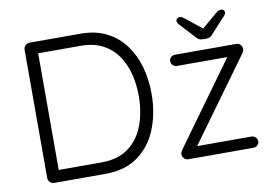

<svg xmlns="http://www.w3.org/2000/svg" viewBox="-75 -822 1348 944"><g transform="rotate(-10 599.0 -350.0)"><path d="M124 -700H378.8Q453 -700 508.2 -671.9Q563.5 -643.8 599.8 -594.5Q636 -545.2 653.6 -482.1Q671.2 -419 671.2 -350Q671.2 -253.8 639.6 -174.2Q608 -94.8 543.4 -47.4Q478.8 0 378.8 0H124Q111.5 0 102.6 -8.9Q93.8 -17.8 93.8 -30.2V-669.8Q93.8 -682.2 102.6 -691.1Q111.5 -700 124 -700ZM150.5 -58.8H368.8Q453.5 -58.8 505.9 -98Q558.2 -137.2 582.8 -203.5Q607.2 -269.8 607.2 -350Q607.2 -407.5 593.8 -460.1Q580.2 -512.8 551.5 -553.5Q522.8 -594.2 477.5 -617.8Q432.2 -641.2 368.8 -641.2H149.5L156.5 -649.5V-49.2ZM832 -56H1118Q1130 -56 1138.5 -47.6Q1147 -39.2 1147 -28Q1147 -16.2 1138.5 -8.1Q1130 0 1118 0H793Q779.2 0 771.4 -10.1Q763.5 -20.2 763.8 -28.5Q764 -35.2 765.9 -40.4Q767.8 -45.5 772.2 -51.5L1076 -471L1079.2 -461.5H817.8Q805.8 -461.5 797.2 -470Q788.8 -478.5 788.8 -489.8Q788.8 -501.5 797.2 -509.5Q805.8 -517.5 817.8 -517.5H1124.2Q1136 -517.5 1144.1 -508.8Q1152.2 -500 1152.5 -487.5Q1152.2 -482 1150.5 -476.9Q1148.8 -471.8 1144.5 -466L843.2 -50.8ZM982.8 -568.5H966.2Q944.8 -568.5 933 -585L861.2 -662.5Q853.8 -671 853.8 -679.5Q853.8 -686.5 859 -691.1Q864.2 -695.8 873 -695.8Q882.8 -695.8 898.5 -682.5L983 -615.2L968.2 -613L1051 -683.2Q1058.2 -690 1064.8 -693.2Q1071.2 -696.5 1079 -696.5Q1086.2 -696.5 1091.2 -692Q1096.2 -687.5 1096.2 -681Q1096.2 -677 1094.2 -672.6Q1092.2 -668.2 1087.8 -663.2L1016 -585Q1004.2 -568.5 982.8 -568.5Z"/></g></svg>

Font: Quicksand Variable Light
Style: Regular
Weight: 300
Designer: Andrew Paglinawan
Foundry: Andrew Paglinawan
Version: Version 3.004